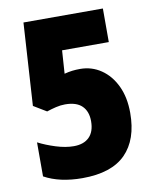

<svg xmlns="http://www.w3.org/2000/svg" viewBox="-82 -777 686 850"><g transform="rotate(-10 261.0 -352.0)"><path d="M293 -468Q345 -468 387 -439.5Q429 -411 453.5 -359.5Q478 -308 478 -238Q478 -118 414.5 -54Q351 10 220 10Q118 10 49 -28V-181Q84 -163 127 -149.5Q170 -136 207 -136Q252 -136 276.5 -160.5Q301 -185 301 -232Q301 -276 276 -300.5Q251 -325 200 -325Q180 -325 159 -320Q138 -315 117 -308L59 -343L82 -714H439V-563H229L222 -459Q241 -464 257.5 -466Q274 -468 293 -468Z"/></g></svg>

Font: Noto Sans Lao Condensed Black
Style: Regular
Weight: 900
Width: 3
Designer: Monotype Design Team
Foundry: Monotype Imaging Inc.
Version: Version 2.003; ttfautohint (v1.8.4.7-5d5b)